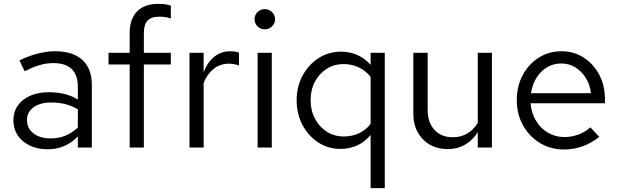

<svg xmlns="http://www.w3.org/2000/svg" viewBox="-20 -760 3186 989"><path d="M226 9Q174 9 134 -10Q94 -29 71.5 -62.5Q49 -96 49 -140Q49 -184 72 -216.5Q95 -249 136 -267Q177 -285 232 -285Q274 -285 311.5 -276Q349 -267 381 -247V-314Q381 -374 349 -404.5Q317 -435 255 -435Q221 -435 185.5 -425Q150 -415 107 -393L80 -449Q178 -496 264 -496Q355 -496 404 -451.5Q453 -407 453 -324V0H381V-57Q349 -24 310 -7.5Q271 9 226 9ZM119 -142Q119 -99 152.5 -73Q186 -47 241 -47Q282 -47 316.5 -61Q351 -75 381 -103V-197Q350 -215 317 -223.5Q284 -232 243 -232Q187 -232 153 -207.5Q119 -183 119 -142Z M648 0V-428H539V-488H648V-590Q648 -662 686 -701Q724 -740 794 -740Q814 -740 830.5 -738Q847 -736 860 -731V-665Q844 -670 831 -672Q818 -674 801 -674Q759 -674 740 -653.5Q721 -633 721 -589V-488H860V-428H721V0Z M956 0V-488H1029V-388Q1048 -439 1083.5 -467.5Q1119 -496 1165 -496Q1178 -496 1189 -494.5Q1200 -493 1211 -489V-423Q1199 -427 1185.5 -429.5Q1172 -432 1160 -432Q1115 -432 1081.5 -406Q1048 -380 1029 -333V0Z M1307 0V-488H1380V0ZM1344 -609Q1322 -609 1306.5 -624.5Q1291 -640 1291 -661Q1291 -682 1306.5 -697.5Q1322 -713 1344 -713Q1366 -713 1381.5 -697.5Q1397 -682 1397 -661Q1397 -640 1381.5 -624.5Q1366 -609 1344 -609Z M1889 209V-65Q1861 -30 1821 -11.5Q1781 7 1733 7Q1670 7 1619 -26.5Q1568 -60 1538 -116.5Q1508 -173 1508 -243Q1508 -314 1538.5 -370.5Q1569 -427 1621 -460.5Q1673 -494 1737 -494Q1782 -494 1821 -476.5Q1860 -459 1889 -426V-488H1962V209ZM1751 -57Q1794 -57 1830 -74Q1866 -91 1889 -122V-364Q1865 -395 1828.5 -412.5Q1792 -430 1751 -430Q1702 -430 1663.5 -406Q1625 -382 1602.5 -340Q1580 -298 1580 -244Q1580 -191 1602.5 -148.5Q1625 -106 1663.5 -81.5Q1702 -57 1751 -57Z M2286 8Q2234 8 2194 -15Q2154 -38 2131.5 -79Q2109 -120 2109 -173V-488H2183V-194Q2183 -129 2218 -91Q2253 -53 2313 -53Q2354 -53 2386.5 -72Q2419 -91 2441 -127V-488H2514V0H2441V-79Q2413 -36 2374.5 -14Q2336 8 2286 8Z M2884 10Q2816 10 2761 -23.5Q2706 -57 2674 -114.5Q2642 -172 2642 -244Q2642 -316 2672.5 -373Q2703 -430 2755 -463Q2807 -496 2872 -496Q2936 -496 2986.5 -463.5Q3037 -431 3066.5 -375.5Q3096 -320 3096 -250V-228H2713Q2717 -178 2740.5 -138.5Q2764 -99 2802.5 -76.5Q2841 -54 2887 -54Q2925 -54 2960.5 -67.5Q2996 -81 3021 -104L3067 -55Q3025 -22 2980 -6Q2935 10 2884 10ZM2715 -280H3024Q3019 -324 2997.5 -358.5Q2976 -393 2943.5 -413Q2911 -433 2871 -433Q2831 -433 2798 -413.5Q2765 -394 2743.5 -359.5Q2722 -325 2715 -280Z"/></svg>

Font: Red Hat Text
Style: Regular
Weight: 400
Designer: Pentagram, MCKL
Foundry: MCKL
Version: Version 1.030